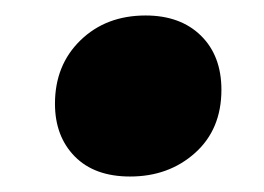

<svg xmlns="http://www.w3.org/2000/svg" viewBox="-20 -445 341 248"><path d="M148 -217Q102 -217 76.5 -243Q51 -269 51 -311Q51 -361 84 -393Q117 -425 168 -425Q213 -425 239.5 -399Q266 -373 266 -329Q266 -278 232 -247.5Q198 -217 148 -217Z"/></svg>

Font: Bitter Thin Black
Style: Italic
Weight: 900
Italic angle: -9°
Version: Version 3.020